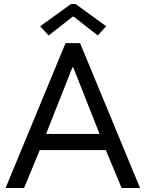

<svg xmlns="http://www.w3.org/2000/svg" viewBox="-20 -934 724 954"><path d="M305.7 -719.7H377.9L675.8 0H584L505.9 -188.5H177.7L99.6 0H7.8ZM179.7 -803.7 333 -914.1H355.5L507.8 -803.7L465.8 -757.8L345.7 -851.6H341.8L221.7 -757.8ZM474.6 -268.6 343.8 -599.6H339.8L209 -268.6Z"/></svg>

Font: Reddit Sans Strawberry
Style: Regular
Weight: 400
Designer: Stephen Hutchings
Foundry: Reddit
Version: Version 1.013